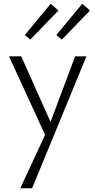

<svg xmlns="http://www.w3.org/2000/svg" viewBox="-20 -713 508 1022"><path d="M141 -502 112 -527 250 -693 291 -657ZM280 -527 418 -693 459 -657 309 -502ZM380 -413H440L151 289H88L220 5L28 -413H93L249 -64Z"/></svg>

Font: Isabella Sans
Style: Regular
Weight: 400
Designer: Original fonts by Christian Thalmann (Catharsis Fonts), Modifications by Cristiano Sobral
Version: Version 0.002;July 12, 2020;FontCreator 13.0.0.2655 64-bit; 